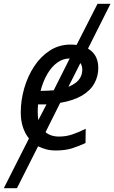

<svg xmlns="http://www.w3.org/2000/svg" viewBox="-62 -780 600 1008"><path d="M90 -53Q69 -79 58 -113.5Q47 -148 47 -189Q47 -253 65 -316Q83 -379 117 -431Q151 -483 199.5 -514.5Q248 -546 308 -546Q316 -546 324.5 -545.5Q333 -545 340 -544L450 -760H518L400 -525Q427 -509 440.5 -483.5Q454 -458 454 -423Q454 -379 433 -341.5Q412 -304 368 -278Q324 -252 254 -240L177 -86Q190 -75 208 -69Q226 -63 248 -63Q284 -63 317 -74Q350 -85 388 -104L387 -29Q350 -12 315 -1Q280 10 231 10Q203 10 180.5 4Q158 -2 138 -12L27 208H-42ZM139 -149 182 -232H138Q137 -222 136.5 -212Q136 -202 136 -192Q136 -180 137 -169.5Q138 -159 139 -149ZM159 -303Q175 -303 190 -304Q205 -305 220 -306L304 -473Q269 -473 239 -451.5Q209 -430 186.5 -391.5Q164 -353 151 -303ZM297 -324Q319 -333 335.5 -345.5Q352 -358 361 -375.5Q370 -393 370 -415Q370 -424 367.5 -433Q365 -442 360 -449Z"/></svg>

Font: Noto Sans Display
Style: Italic
Weight: 400
Italic angle: -12°
Designer: Monotype Design Team
Foundry: Monotype Imaging Inc.
Version: Version 2.003